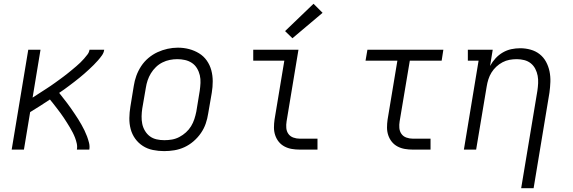

<svg xmlns="http://www.w3.org/2000/svg" viewBox="-20 -794 3040 1019"><path d="M42 0 130 -530H195L153 -276Q165 -284 177 -291.5Q189 -299 201 -307Q213 -315 225 -322.5Q237 -330 248.5 -338Q260 -346 272 -354.5Q284 -363 295.5 -371.5Q307 -380 318.5 -388.5Q330 -397 341 -406Q352 -415 363 -424Q374 -433 385 -442.5Q396 -452 406.5 -462Q417 -472 426 -482.5Q435 -493 444 -504.5Q453 -516 455 -530H533Q531 -514 521 -500Q511 -486 500 -473.5Q489 -461 477 -449Q465 -437 452.5 -425.5Q440 -414 427.5 -403Q415 -392 402 -381.5Q389 -371 375.5 -360.5Q362 -350 348.5 -340Q335 -330 321.5 -320Q308 -310 294 -301Q305 -287 315.5 -273.5Q326 -260 336.5 -246.5Q347 -233 356.5 -219Q366 -205 376 -190.5Q386 -176 395 -161.5Q404 -147 412.5 -132Q421 -117 428.5 -101.5Q436 -86 442 -70Q448 -54 452.5 -36Q457 -18 454 0H388Q391 -16 387.5 -32Q384 -48 378.5 -62.5Q373 -77 366 -90.5Q359 -104 351 -117.5Q343 -131 335 -143.5Q327 -156 318.5 -169Q310 -182 301 -194Q292 -206 282.5 -218.5Q273 -231 263.5 -243Q254 -255 245 -266Q219 -249 193 -232Q167 -215 140 -199L107 0Z M851 8Q821 8 791.5 2Q762 -4 738 -19.5Q714 -35 697.5 -58Q681 -81 673.5 -109Q666 -137 666.5 -167.5Q667 -198 672 -228L690 -338Q694 -365 703.5 -391.5Q713 -418 729 -442.5Q745 -467 767.5 -486Q790 -505 816 -517Q842 -529 869.5 -535Q897 -541 924 -541Q955 -541 983.5 -533.5Q1012 -526 1036.5 -511Q1061 -496 1077.5 -472.5Q1094 -449 1101.5 -421Q1109 -393 1109 -362.5Q1109 -332 1104 -302L1085 -192Q1081 -165 1072 -138.5Q1063 -112 1046.5 -88Q1030 -64 1007.5 -44.5Q985 -25 959 -13Q933 -1 905.5 3.5Q878 8 851 8ZM852 -50Q873 -50 893 -53.5Q913 -57 932 -67Q951 -77 967 -91.5Q983 -106 994 -124Q1005 -142 1011.5 -162Q1018 -182 1022 -202L1040 -312Q1043 -333 1044 -354Q1045 -375 1040.5 -394.5Q1036 -414 1025.5 -431.5Q1015 -449 998.5 -460Q982 -471 962 -475.5Q942 -480 921 -480Q901 -480 881 -476Q861 -472 842 -462.5Q823 -453 807.5 -438Q792 -423 781 -405Q770 -387 763.5 -367.5Q757 -348 754 -328L735 -218Q732 -198 731.5 -177Q731 -156 735 -136.5Q739 -117 749.5 -99.5Q760 -82 775.5 -70.5Q791 -59 811 -54.5Q831 -50 852 -50Z M1571 0Q1549 0 1528.5 -3.5Q1508 -7 1490 -16.5Q1472 -26 1459.5 -41.5Q1447 -57 1440.5 -76.5Q1434 -96 1434 -117Q1434 -138 1437 -159L1489 -472H1324V-530H1564L1501 -150Q1498 -132 1499.5 -114.5Q1501 -97 1510.5 -83.5Q1520 -70 1536.5 -64Q1553 -58 1571 -58H1665V0ZM1532 -591 1493 -629 1644 -774 1692 -726Z M2171 0Q2149 0 2128.5 -3.5Q2108 -7 2090 -16.5Q2072 -26 2059.5 -41.5Q2047 -57 2040.5 -76.5Q2034 -96 2034 -117Q2034 -138 2037 -159L2089 -472H1920L1930 -530H2333L2324 -472H2155L2101 -150Q2098 -132 2099.5 -114.5Q2101 -97 2110.5 -83.5Q2120 -70 2136.5 -64Q2153 -58 2171 -58H2265V0Z M2746 205 2832 -312Q2835 -332 2836 -352.5Q2837 -373 2833.5 -392Q2830 -411 2821 -428.5Q2812 -446 2797 -458Q2782 -470 2762.5 -475Q2743 -480 2723 -480Q2723 -480 2723 -480Q2723 -480 2723 -480Q2703 -480 2684 -476.5Q2665 -473 2647 -463.5Q2629 -454 2614 -440Q2599 -426 2588.5 -409Q2578 -392 2572 -373Q2566 -354 2563 -335L2507 0H2442L2520 -472H2463V-530H2595L2581 -444Q2593 -466 2610 -484.5Q2627 -503 2648.5 -515.5Q2670 -528 2693.5 -533Q2717 -538 2741 -538Q2769 -538 2796 -530.5Q2823 -523 2844 -506.5Q2865 -490 2878 -466Q2891 -442 2896.5 -415Q2902 -388 2901 -359.5Q2900 -331 2896 -302L2812 205Z"/></svg>

Font: Iosevka Curly Slab LtExObl
Style: Regular
Weight: 300
Width: 7
Italic angle: -9°
Monospace: yes
Designer: Belleve Invis
Foundry: Belleve Invis
Version: Version 11.1.0; ttfautohint (v1.8.3)